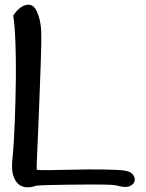

<svg xmlns="http://www.w3.org/2000/svg" viewBox="-20 -796 622 816"><path d="M91.3 -774.9Q95.7 -775.9 101.1 -775.9Q125 -775.9 138.2 -744.1Q153.3 -708 155 -664.6Q156.7 -621.1 153.1 -523.2Q149.4 -425.3 145 -308.8Q140.6 -192.4 137.7 -137.5Q134.8 -82.5 136.7 -74.2Q147.9 -72.8 181.9 -72.8Q215.8 -72.8 284.2 -74.7Q352.5 -76.7 419.4 -75.7Q486.3 -74.7 509.5 -71Q532.7 -67.4 543 -56.2Q552.7 -44.9 552.7 -32.2V-31.2Q551.8 -18.1 540.3 -10Q528.8 -2 514.9 -1.5Q501 -1 487.5 -4.9Q474.1 -8.8 458.7 -10Q443.4 -11.2 409.4 -11.7Q375.5 -12.2 265.4 -11Q155.3 -9.8 134.8 -6.8Q113.8 0 97.2 0Q85.9 0 77.6 -2.9Q53.7 -9.8 40.5 -39.1Q31.2 -58.1 31.2 -89.8Q31.2 -106.4 33.2 -125Q39.1 -180.7 42.7 -277.3Q46.4 -374 47.4 -460.2Q48.3 -546.4 45.4 -620.1Q42.5 -693.8 36.1 -729.5Q61 -767.6 91.3 -774.9Z"/></svg>

Font: Myanmar Kalay
Style: Regular
Weight: 400
Designer: Khon Soe Zaw Thu
Foundry: PaOh Unicode khonsoezawthu@gmail.com and @hotmail.com
Version: Version 1.20 December 6, 2016